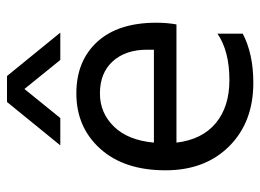

<svg xmlns="http://www.w3.org/2000/svg" viewBox="-120 -636 761 562"><g transform="rotate(-90 261.0 -355.5)"><path d="M281 -665 196 -560H116L243 -716H319L446 -560H366ZM396 -286V-306Q396 -369 362 -406.5Q328 -444 268 -444Q211 -444 171 -403Q131 -362 124 -286ZM443 -100V-26Q384 5 299 5Q184 5 113.5 -65.5Q43 -136 43 -252Q43 -373 106 -443Q169 -513 268 -513Q363 -513 419 -452Q475 -391 475 -279Q475 -247 470 -220H124Q133 -145 181 -105Q229 -65 307 -65Q392 -65 443 -100Z"/></g></svg>

Font: Hind
Style: Regular
Weight: 400
Designer: Manushi Parikh, Satya Rajpurohit
Foundry: Indian Type Foundry
Version: Version 2.000;PS 1.0;hotconv 1.0.79;makeotf.lib2.5.61930